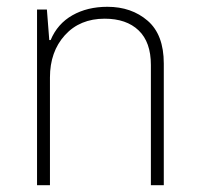

<svg xmlns="http://www.w3.org/2000/svg" viewBox="-20 -545 583 565"><path d="M89 0V-517H118L125 -427H129Q149 -475 193 -500Q237 -525 296 -525Q367 -525 414.5 -484Q462 -443 462 -358V0H424V-354Q424 -421 388 -455.5Q352 -490 288 -490Q215 -490 171 -441.5Q127 -393 127 -317V0Z"/></svg>

Font: Noto Sans Thai UI SemCond ExtLt
Style: Regular
Weight: 200
Width: 4
Designer: Monotype Design Team
Foundry: Monotype Imaging Inc.
Version: Version 2.000